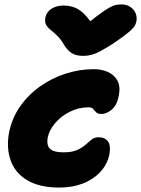

<svg xmlns="http://www.w3.org/2000/svg" viewBox="-20 -837 636 866"><path d="M248 9Q157 9 102 -24.5Q47 -58 27.5 -115Q8 -172 21 -240Q34 -304 70 -356Q106 -408 159 -446Q212 -484 275 -504.5Q338 -525 404 -525Q438 -525 466.5 -512.5Q495 -500 509.5 -473.5Q524 -447 516 -406Q508 -363 484.5 -343Q461 -323 438 -323Q421 -323 413.5 -330.5Q406 -338 400 -345.5Q394 -353 380 -353Q335 -353 295 -333Q255 -313 228.5 -281.5Q202 -250 195 -216Q192 -198 195.5 -183Q199 -168 215.5 -159Q232 -150 267 -150Q305 -150 328 -160.5Q351 -171 365.5 -184Q380 -197 393 -207.5Q406 -218 425 -218Q452 -218 466.5 -200Q481 -182 473 -138Q463 -94 431.5 -60.5Q400 -27 353 -9Q306 9 248 9ZM529 -817Q549 -817 565 -807.5Q581 -798 589.5 -782Q598 -766 596 -746Q595 -734 588.5 -722Q582 -710 559.5 -691Q537 -672 488 -639Q456 -619 434 -607Q412 -595 394 -590Q376 -585 356 -585Q323 -585 303.5 -597.5Q284 -610 270 -633Q254 -661 237.5 -676.5Q221 -692 207.5 -703Q194 -714 187.5 -726Q181 -738 185 -759Q190 -784 213 -798Q236 -812 265 -812Q296 -812 319.5 -802Q343 -792 365.5 -768Q388 -744 414 -702L342 -704Q392 -746 423 -769Q454 -792 473 -802.5Q492 -813 504.5 -815Q517 -817 529 -817Z"/></svg>

Font: Shantell Sans ExtraBold
Style: Italic
Weight: 800
Italic angle: -11°
Designer: Stephen Nixon, Anya Danilova, Shantell Martin
Foundry: Arrow Type
Version: Version 1.011;[c5ecc13dd]